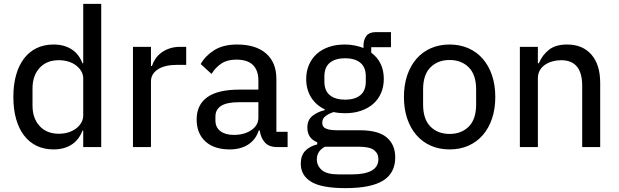

<svg xmlns="http://www.w3.org/2000/svg" viewBox="-20 -760 3197 992"><path d="M410 -85H406Q388 -37 349.5 -12.5Q311 12 257 12Q208 12 169.5 -6.5Q131 -25 104 -60.5Q77 -96 63 -146Q49 -196 49 -259Q49 -322 63 -372Q77 -422 104 -457.5Q131 -493 169.5 -511.5Q208 -530 257 -530Q311 -530 349.5 -505.5Q388 -481 406 -433H410V-740H503V0H410ZM284 -69Q310 -69 333 -76Q356 -83 373 -96Q390 -109 400 -126Q410 -143 410 -164V-354Q410 -375 400 -392Q390 -409 373 -422Q356 -435 333 -442Q310 -449 284 -449Q221 -449 184.5 -409Q148 -369 148 -303V-215Q148 -149 184.5 -109Q221 -69 284 -69Z M667 0V-518H760V-419H765Q771 -438 783 -456Q795 -474 813 -487.5Q831 -501 855.5 -509.5Q880 -518 911 -518H942V-425H896Q831 -425 795.5 -401.5Q760 -378 760 -340V0Z M1413 0Q1370 0 1348.5 -24Q1327 -48 1322 -86H1317Q1301 -38 1262 -13Q1223 12 1167 12Q1086 12 1041 -29.5Q996 -71 996 -143Q996 -218 1050.5 -257.5Q1105 -297 1217 -297H1315V-344Q1315 -396 1287 -424Q1259 -452 1200 -452Q1154 -452 1123.5 -431.5Q1093 -411 1073 -378L1017 -429Q1040 -471 1086.5 -500.5Q1133 -530 1205 -530Q1302 -530 1355 -483.5Q1408 -437 1408 -352V-79H1466V0ZM1188 -63Q1243 -63 1279 -88Q1315 -113 1315 -152V-232H1216Q1152 -232 1122.5 -213Q1093 -194 1093 -158V-138Q1093 -102 1118.5 -82.5Q1144 -63 1188 -63Z M2022 53Q2022 134 1959.5 173Q1897 212 1765 212Q1641 212 1587.5 179Q1534 146 1534 86Q1534 44 1556.5 20Q1579 -4 1619 -14V-25Q1568 -45 1568 -101Q1568 -140 1594 -161Q1620 -182 1658 -191V-195Q1612 -217 1587 -257.5Q1562 -298 1562 -352Q1562 -391 1576 -424Q1590 -457 1615.5 -480.5Q1641 -504 1678 -517Q1715 -530 1762 -530Q1789 -530 1813 -525Q1837 -520 1858 -512V-523Q1858 -555 1873 -574.5Q1888 -594 1921 -594H2000V-516H1898V-488Q1963 -440 1963 -352Q1963 -313 1949 -280Q1935 -247 1909 -224Q1883 -201 1846 -188Q1809 -175 1762 -175Q1747 -175 1732 -176.5Q1717 -178 1704 -181Q1681 -174 1663 -161Q1645 -148 1645 -126Q1645 -103 1665.5 -95Q1686 -87 1721 -87H1839Q1935 -87 1978.5 -49.5Q2022 -12 2022 53ZM1935 62Q1935 33 1912.5 15.5Q1890 -2 1833 -2H1659Q1617 20 1617 64Q1617 96 1642.5 118.5Q1668 141 1729 141H1799Q1865 141 1900 121.5Q1935 102 1935 62ZM1763 -245Q1813 -245 1841.5 -268Q1870 -291 1870 -339V-365Q1870 -413 1841.5 -436Q1813 -459 1763 -459Q1713 -459 1684.5 -436Q1656 -413 1656 -365V-339Q1656 -291 1684.5 -268Q1713 -245 1763 -245Z M2303 12Q2250 12 2206.5 -7Q2163 -26 2132 -61.5Q2101 -97 2084 -147Q2067 -197 2067 -259Q2067 -321 2084 -371Q2101 -421 2132 -456.5Q2163 -492 2206.5 -511Q2250 -530 2303 -530Q2356 -530 2399.5 -511Q2443 -492 2474 -456.5Q2505 -421 2522 -371Q2539 -321 2539 -259Q2539 -197 2522 -147Q2505 -97 2474 -61.5Q2443 -26 2399.5 -7Q2356 12 2303 12ZM2303 -68Q2364 -68 2402 -106Q2440 -144 2440 -220V-298Q2440 -374 2402 -412Q2364 -450 2303 -450Q2242 -450 2204 -412Q2166 -374 2166 -298V-220Q2166 -144 2204 -106Q2242 -68 2303 -68Z M2666 0V-518H2759V-433H2764Q2782 -476 2816.5 -503Q2851 -530 2910 -530Q2990 -530 3035.5 -478Q3081 -426 3081 -331V0H2988V-317Q2988 -449 2879 -449Q2856 -449 2834.5 -443Q2813 -437 2796 -425.5Q2779 -414 2769 -396.5Q2759 -379 2759 -355V0Z"/></svg>

Font: IBM Plex Sans Devanagari Text
Style: Regular
Weight: 450
Designer: Mike Abbink, Paul van der Laan, Pieter van Rosmalen, Erin McLaughlin
Foundry: Bold Monday
Version: Version 1.1